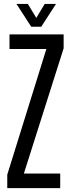

<svg xmlns="http://www.w3.org/2000/svg" viewBox="-20 -979 369 999"><path d="M17.8 0V-70.2L221.2 -724H29.4V-800H311.1V-727.6L104.2 -76H293.3V0ZM142.4 -840 65.6 -958.7H124.7L168.9 -885.9L212.7 -958.7H271.5L194.6 -840Z"/></svg>

Font: Big Shoulders Text SC Thin
Style: Regular
Weight: 100
Designer: Patric King
Foundry: XO Type Co
Version: Version 2.002